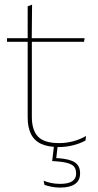

<svg xmlns="http://www.w3.org/2000/svg" viewBox="-20 -642 436 850"><path d="M241 9Q192.5 9 162 -5.2Q131.5 -19.5 117 -49Q102.5 -78.5 102.5 -123V-462.5H121V-124.5Q121 -65.5 148.5 -37Q176 -8.5 241.5 -8.5Q272.5 -8.5 302.8 -16.2Q333 -24 361 -40L358.5 -20Q335.5 -7 304.2 1Q273 9 241 9ZM11 -457V-473H354.5L352 -457ZM102.5 -468V-614L122 -621.5L120.5 -468ZM236 -1 228 66.5 217 57Q220 57.5 227.2 57.8Q234.5 58 239.5 58.5Q289 62 311.8 77.2Q334.5 92.5 334.5 125V126.5Q334.5 157 311.8 172.8Q289 188.5 246.5 188.5Q226.5 188.5 208 184.8Q189.5 181 177 176.5L173 158Q188.5 164.5 207 168.2Q225.5 172 246 172Q282 172 299.5 160.5Q317 149 317 127V125.5Q317 98.5 297.5 87.2Q278 76 232.5 72.5Q228 72 222.5 71.8Q217 71.5 211 71L219.5 -1Z"/></svg>

Font: Anek Latin Thin
Style: Regular
Weight: 250
Designer: Yesha Goshar
Foundry: Ek Type
Version: Version 1.003